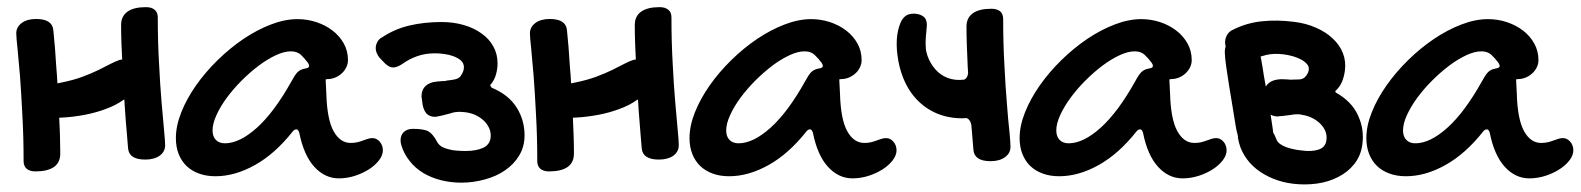

<svg xmlns="http://www.w3.org/2000/svg" viewBox="-20 -479 4314 524"><path d="M420.9 -200.7Q417 -246.6 414.1 -305.2Q410.6 -364.3 410.6 -431.6Q410.6 -445.3 402.3 -452.1Q394 -459.5 378.4 -459.5Q345.2 -459.5 328.1 -447.3Q310.5 -435.1 310.5 -410.6Q310.5 -387.2 311.5 -358.9Q312.5 -338.4 313.5 -316.4Q310.1 -316.4 306.2 -315.4Q295.9 -312 281.7 -304.7Q263.7 -295.9 249 -288.1Q230 -278.8 205.1 -269.5Q180.2 -260.3 148.4 -253.9L136.7 -251.5Q135.7 -273.4 133.8 -293.5Q131.8 -323.2 129.9 -349.6Q127.4 -376 125.5 -397Q122.6 -427.2 78.6 -427.2Q54.2 -427.2 39.6 -416.5Q24.4 -405.3 24.4 -388.2Q24.4 -377 27.8 -346.7Q30.8 -315.9 34.7 -270Q38.1 -224.1 41 -165.5Q44.4 -106.4 44.4 -39.1Q44.4 -25.4 53.2 -18.1Q61.5 -11.2 76.7 -11.2Q109.9 -11.2 127.4 -23.4Q144.5 -35.6 144.5 -60.1Q144.5 -83.5 143.6 -111.8Q142.6 -133.8 141.6 -157.7L150.9 -158.2Q179.7 -159.7 210.4 -165.5Q241.7 -171.4 268.6 -181.6Q295.9 -191.4 316.4 -206.1L319.3 -207.5L321.3 -176.8Q323.2 -147.5 325.7 -121.1Q327.6 -94.7 329.6 -73.7Q332.5 -43.5 376.5 -43.5Q400.9 -43.5 416 -54.2Q430.7 -65.4 430.7 -82.5Q430.7 -93.8 427.7 -124Q424.8 -154.8 420.9 -200.7Z M792 -426.8Q818.8 -426.8 843.8 -418.5Q868.7 -410.2 887.7 -395.5Q906.7 -380.9 918.2 -360.4Q929.7 -339.8 929.7 -314.9Q929.7 -304.7 925 -295.2Q920.4 -285.6 912.6 -278.6Q904.8 -271.5 894.8 -267.3Q884.8 -263.2 874 -263.2Q873 -263.2 872.3 -262.9Q871.6 -262.7 870.6 -262.7Q869.6 -262.2 868.7 -262.2L870.6 -223.1Q872.6 -153.3 890.4 -121.1Q908.2 -88.9 937 -88.9Q947.3 -88.9 955.3 -90.8Q963.4 -92.8 970.5 -95.5Q977.5 -98.1 983.9 -100.1Q990.2 -102.1 996.6 -102.1Q1007.8 -102.1 1016.4 -92.3Q1024.9 -82.5 1024.9 -68.8Q1024.9 -55.2 1014.4 -41.5Q1003.9 -27.8 986.8 -16.8Q969.7 -5.9 948.2 1Q926.8 7.8 904.8 7.8Q866.7 7.8 837.9 -23.7Q809.1 -55.2 796.9 -116.2Q793.9 -126 789.1 -126Q783.2 -126 778.8 -120.1Q730.5 -59.1 675.8 -28.6Q621.1 2 567.9 2Q543 2 522.9 -5.4Q502.9 -12.7 489 -26.1Q475.1 -39.6 467.5 -58.8Q460 -78.1 460 -102.1Q460 -135.7 474.9 -172.9Q489.7 -210 515.1 -246.1Q540.5 -282.2 574 -314.9Q607.4 -347.7 644.3 -372.6Q681.2 -397.5 719.2 -412.1Q757.3 -426.8 792 -426.8ZM775.9 -257.8Q784.7 -274.4 792 -282Q799.3 -289.6 813 -292Q823.7 -293.5 823.7 -298.8Q823.7 -302.7 820.8 -307.1Q811.5 -319.8 801.3 -329.3Q791 -338.9 773.9 -338.9Q755.4 -338.9 732.4 -328.1Q709.5 -317.4 685.8 -299.6Q662.1 -281.7 639.4 -259Q616.7 -236.3 599.1 -212.4Q581.5 -188.5 570.8 -165Q560.1 -141.6 560.1 -123Q560.1 -106.4 569.1 -97.2Q578.1 -87.9 593.8 -87.9Q633.8 -87.9 681.2 -130.4Q728.5 -172.9 775.9 -257.8Z M1411.6 -109.9Q1411.6 -150.9 1390.1 -185.5Q1368.2 -220.2 1322.8 -239.3L1321.8 -239.7L1317.4 -246.6L1319.3 -248.5Q1329.6 -260.7 1333.5 -275.4Q1337.9 -290.5 1337.9 -306.2Q1337.9 -331.1 1326.7 -351.6Q1315.4 -372.6 1294.9 -387.2Q1274.4 -402.3 1246.1 -410.6Q1217.8 -418.9 1185.1 -418.9Q1137.7 -418.9 1096.7 -409.2Q1055.7 -399.4 1022 -376.5H1021.5Q1013.7 -372.1 1009.8 -364.3Q1005.4 -356.4 1005.4 -347.2Q1005.4 -340.3 1008.3 -334Q1011.2 -327.1 1015.6 -321.8L1024.9 -312Q1039.6 -294.9 1053.2 -294.9Q1064 -294.9 1079.1 -305.2Q1096.7 -317.9 1118.7 -325.7Q1140.1 -333.5 1168 -333.5Q1179.7 -333.5 1193.4 -331.5Q1207 -329.6 1218.3 -325.2Q1230 -320.8 1237.8 -314Q1246.1 -306.6 1246.1 -295.4Q1246.1 -283.2 1236.3 -270.5V-270Q1230.5 -264.2 1220.7 -262.2Q1211.9 -260.3 1200.2 -259.3Q1196.3 -257.8 1192.9 -257.8H1187.5Q1181.2 -256.8 1175.3 -256.8Q1169.4 -256.3 1162.1 -254.9Q1130.4 -246.6 1130.4 -215.8V-213.9Q1131.3 -211.9 1131.3 -209L1133.3 -193.8Q1136.2 -177.7 1144.5 -168.5Q1153.3 -160.2 1167 -160.2Q1169.4 -160.2 1171.9 -160.6Q1174.8 -161.1 1178.2 -162.1H1178.7Q1185.1 -163.1 1193.4 -165.5Q1201.7 -167.5 1208.5 -169.4Q1215.3 -171.9 1222.2 -172.9Q1228.5 -173.8 1235.4 -173.8Q1239.3 -173.8 1242.7 -173.3L1247.6 -172.9H1248Q1261.7 -171.4 1274.4 -166.5Q1287.1 -161.1 1296.9 -152.8Q1307.1 -144.5 1313 -133.3Q1319.3 -122.1 1319.3 -108.9Q1319.3 -85.4 1298.8 -75.7Q1279.8 -66.9 1250.5 -66.9Q1239.3 -66.9 1227.5 -67.9Q1215.8 -68.4 1205.6 -71.3Q1194.8 -73.7 1186.5 -78.1Q1177.7 -83.5 1173.3 -91.3Q1167.5 -102.5 1161.6 -109.4Q1156.2 -116.2 1149.9 -120.1Q1143.1 -124 1132.8 -125.5Q1122.6 -127.4 1106.9 -127.4Q1091.8 -127.4 1082.5 -119.1Q1073.2 -110.8 1073.2 -95.7Q1073.2 -92.3 1073.7 -89.4L1075.2 -83Q1082.5 -58.6 1098.1 -39.6Q1113.3 -20 1135.3 -6.8Q1156.7 5.9 1183.1 12.7Q1209.5 19.5 1238.8 19.5Q1272 19.5 1303.2 10.7Q1334.5 2.4 1358.4 -14.2Q1382.3 -30.3 1397 -54.7Q1411.6 -78.6 1411.6 -109.9Z M1822.8 -200.7Q1818.8 -246.6 1815.9 -305.2Q1812.5 -364.3 1812.5 -431.6Q1812.5 -445.3 1804.2 -452.1Q1795.9 -459.5 1780.3 -459.5Q1747.1 -459.5 1730 -447.3Q1712.4 -435.1 1712.4 -410.6Q1712.4 -387.2 1713.4 -358.9Q1714.4 -338.4 1715.3 -316.4Q1711.9 -316.4 1708 -315.4Q1697.8 -312 1683.6 -304.7Q1665.5 -295.9 1650.9 -288.1Q1631.8 -278.8 1606.9 -269.5Q1582 -260.3 1550.3 -253.9L1538.6 -251.5Q1537.6 -273.4 1535.6 -293.5Q1533.7 -323.2 1531.7 -349.6Q1529.3 -376 1527.3 -397Q1524.4 -427.2 1480.5 -427.2Q1456.1 -427.2 1441.4 -416.5Q1426.3 -405.3 1426.3 -388.2Q1426.3 -377 1429.7 -346.7Q1432.6 -315.9 1436.5 -270Q1439.9 -224.1 1442.9 -165.5Q1446.3 -106.4 1446.3 -39.1Q1446.3 -25.4 1455.1 -18.1Q1463.4 -11.2 1478.5 -11.2Q1511.7 -11.2 1529.3 -23.4Q1546.4 -35.6 1546.4 -60.1Q1546.4 -83.5 1545.4 -111.8Q1544.4 -133.8 1543.5 -157.7L1552.7 -158.2Q1581.5 -159.7 1612.3 -165.5Q1643.6 -171.4 1670.4 -181.6Q1697.8 -191.4 1718.3 -206.1L1721.2 -207.5L1723.1 -176.8Q1725.1 -147.5 1727.5 -121.1Q1729.5 -94.7 1731.4 -73.7Q1734.4 -43.5 1778.3 -43.5Q1802.7 -43.5 1817.9 -54.2Q1832.5 -65.4 1832.5 -82.5Q1832.5 -93.8 1829.6 -124Q1826.7 -154.8 1822.8 -200.7Z M2193.8 -426.8Q2220.7 -426.8 2245.6 -418.5Q2270.5 -410.2 2289.6 -395.5Q2308.6 -380.9 2320.1 -360.4Q2331.5 -339.8 2331.5 -314.9Q2331.5 -304.7 2326.9 -295.2Q2322.3 -285.6 2314.5 -278.6Q2306.6 -271.5 2296.6 -267.3Q2286.6 -263.2 2275.9 -263.2Q2274.9 -263.2 2274.2 -262.9Q2273.4 -262.7 2272.5 -262.7Q2271.5 -262.2 2270.5 -262.2L2272.5 -223.1Q2274.4 -153.3 2292.2 -121.1Q2310.1 -88.9 2338.9 -88.9Q2349.1 -88.9 2357.2 -90.8Q2365.2 -92.8 2372.3 -95.5Q2379.4 -98.1 2385.7 -100.1Q2392.1 -102.1 2398.4 -102.1Q2409.7 -102.1 2418.2 -92.3Q2426.8 -82.5 2426.8 -68.8Q2426.8 -55.2 2416.3 -41.5Q2405.8 -27.8 2388.7 -16.8Q2371.6 -5.9 2350.1 1Q2328.6 7.8 2306.6 7.8Q2268.6 7.8 2239.7 -23.7Q2210.9 -55.2 2198.7 -116.2Q2195.8 -126 2190.9 -126Q2185.1 -126 2180.7 -120.1Q2132.3 -59.1 2077.6 -28.6Q2022.9 2 1969.7 2Q1944.8 2 1924.8 -5.4Q1904.8 -12.7 1890.9 -26.1Q1877 -39.6 1869.4 -58.8Q1861.8 -78.1 1861.8 -102.1Q1861.8 -135.7 1876.7 -172.9Q1891.6 -210 1917 -246.1Q1942.4 -282.2 1975.8 -314.9Q2009.3 -347.7 2046.1 -372.6Q2083 -397.5 2121.1 -412.1Q2159.2 -426.8 2193.8 -426.8ZM2177.7 -257.8Q2186.5 -274.4 2193.8 -282Q2201.2 -289.6 2214.8 -292Q2225.6 -293.5 2225.6 -298.8Q2225.6 -302.7 2222.7 -307.1Q2213.4 -319.8 2203.1 -329.3Q2192.9 -338.9 2175.8 -338.9Q2157.2 -338.9 2134.3 -328.1Q2111.3 -317.4 2087.6 -299.6Q2064 -281.7 2041.3 -259Q2018.6 -236.3 2001 -212.4Q1983.4 -188.5 1972.7 -165Q1961.9 -141.6 1961.9 -123Q1961.9 -106.4 1970.9 -97.2Q1980 -87.9 1995.6 -87.9Q2035.6 -87.9 2083 -130.4Q2130.4 -172.9 2177.7 -257.8Z M2728 -196.3Q2724.1 -242.2 2721.2 -301.3Q2717.8 -359.9 2717.8 -427.2Q2717.8 -440.9 2709.5 -448.2Q2700.7 -455.1 2685.5 -455.1Q2652.3 -455.1 2635.3 -442.9Q2617.7 -430.7 2617.7 -406.2Q2617.7 -382.8 2618.7 -354.5Q2619.6 -326.2 2621.1 -295.9L2622.1 -279.8Q2621.1 -266.6 2611.8 -261.7Q2599.6 -260.3 2588.4 -261.2Q2543.9 -266.1 2520 -307.6Q2508.8 -327.6 2506.8 -345.7Q2505.4 -363.3 2506.8 -378.4Q2508.3 -395.5 2509.3 -406.2Q2510.7 -418.9 2505.4 -428.2Q2502.4 -433.1 2496.1 -436.5Q2490.2 -439.9 2482.9 -440.9Q2475.6 -442.4 2468.3 -441.4Q2460.9 -440.9 2454.6 -437.5Q2440.9 -429.7 2434.1 -407.2Q2426.8 -384.8 2427.2 -356.4Q2427.7 -328.1 2435.1 -296.9Q2442.9 -266.1 2457 -241.2Q2476.1 -208 2505.4 -187Q2534.2 -166.5 2568.8 -159.7Q2592.8 -154.8 2618.7 -156.7Q2628.4 -151.9 2630.9 -138.2L2632.8 -116.7Q2634.8 -90.3 2636.7 -69.3Q2639.6 -39.1 2683.6 -39.1Q2708 -39.1 2723.1 -50.3Q2737.8 -61 2737.8 -78.1Q2737.8 -89.4 2734.9 -120.1Q2731.4 -150.4 2728 -196.3Z M3094.7 -426.8Q3121.6 -426.8 3146.5 -418.5Q3171.4 -410.2 3190.4 -395.5Q3209.5 -380.9 3220.9 -360.4Q3232.4 -339.8 3232.4 -314.9Q3232.4 -304.7 3227.8 -295.2Q3223.1 -285.6 3215.3 -278.6Q3207.5 -271.5 3197.5 -267.3Q3187.5 -263.2 3176.8 -263.2Q3175.8 -263.2 3175 -262.9Q3174.3 -262.7 3173.3 -262.7Q3172.4 -262.2 3171.4 -262.2L3173.3 -223.1Q3175.3 -153.3 3193.1 -121.1Q3210.9 -88.9 3239.7 -88.9Q3250 -88.9 3258.1 -90.8Q3266.1 -92.8 3273.2 -95.5Q3280.3 -98.1 3286.6 -100.1Q3293 -102.1 3299.3 -102.1Q3310.5 -102.1 3319.1 -92.3Q3327.6 -82.5 3327.6 -68.8Q3327.6 -55.2 3317.1 -41.5Q3306.6 -27.8 3289.6 -16.8Q3272.5 -5.9 3251 1Q3229.5 7.8 3207.5 7.8Q3169.4 7.8 3140.6 -23.7Q3111.8 -55.2 3099.6 -116.2Q3096.7 -126 3091.8 -126Q3085.9 -126 3081.5 -120.1Q3033.2 -59.1 2978.5 -28.6Q2923.8 2 2870.6 2Q2845.7 2 2825.7 -5.4Q2805.7 -12.7 2791.7 -26.1Q2777.8 -39.6 2770.3 -58.8Q2762.7 -78.1 2762.7 -102.1Q2762.7 -135.7 2777.6 -172.9Q2792.5 -210 2817.9 -246.1Q2843.3 -282.2 2876.7 -314.9Q2910.2 -347.7 2947 -372.6Q2983.9 -397.5 3022 -412.1Q3060.1 -426.8 3094.7 -426.8ZM3078.6 -257.8Q3087.4 -274.4 3094.7 -282Q3102.1 -289.6 3115.7 -292Q3126.5 -293.5 3126.5 -298.8Q3126.5 -302.7 3123.5 -307.1Q3114.3 -319.8 3104 -329.3Q3093.8 -338.9 3076.7 -338.9Q3058.1 -338.9 3035.2 -328.1Q3012.2 -317.4 2988.5 -299.6Q2964.8 -281.7 2942.1 -259Q2919.4 -236.3 2901.9 -212.4Q2884.3 -188.5 2873.5 -165Q2862.8 -141.6 2862.8 -123Q2862.8 -106.4 2871.8 -97.2Q2880.9 -87.9 2896.5 -87.9Q2936.5 -87.9 2983.9 -130.4Q3031.2 -172.9 3078.6 -257.8Z M3532.2 -68.4Q3521.5 -69.3 3510.3 -71.8Q3499 -74.2 3489.7 -77.6Q3480.5 -81.1 3473.1 -86.4Q3465.8 -91.8 3463.4 -99.1Q3459 -110.4 3454.6 -117.7Q3454.1 -122.1 3453.6 -127Q3450.7 -145 3447.8 -165.5V-166Q3453.6 -162.6 3461.4 -161.6Q3463.9 -161.1 3466.8 -161.1Q3470.2 -161.6 3473.6 -162.1Q3480.5 -162.1 3488.8 -163.6Q3497.1 -164.6 3504.4 -165.5Q3510.7 -167 3517.1 -167Q3523.4 -167.5 3529.8 -166.5Q3533.2 -166 3536.1 -165Q3539.1 -164.1 3541.5 -164.1Q3554.2 -161.1 3565.4 -154.8Q3576.7 -148.4 3585 -139.6Q3593.3 -130.9 3597.7 -119.6Q3601.6 -108.9 3600.1 -97.2Q3597.7 -76.7 3578.6 -70.8Q3560.1 -64.5 3532.2 -68.4ZM3507.8 -325.7Q3520 -322.3 3530.3 -316.9Q3540.5 -311.5 3546.9 -304.2Q3553.2 -297.4 3551.8 -288.1Q3550.3 -277.3 3540.5 -267.6Q3535.2 -263.2 3526.4 -262.2Q3518.1 -261.7 3506.3 -261.7Q3502.9 -261.2 3500 -261.7L3494.1 -262.2Q3488.3 -262.2 3482.4 -262.7Q3476.6 -263.2 3468.8 -262.2Q3444.3 -259.3 3434.6 -242.7L3432.6 -253.9Q3428.7 -274.9 3426.3 -292Q3423.3 -309.1 3421.9 -317.4L3420.4 -324.7Q3428.2 -327.1 3436 -329.1Q3457.5 -334 3483.9 -330.6Q3495.1 -329.1 3507.8 -325.7ZM3625.5 -226.6 3624 -230Q3636.2 -241.2 3642.6 -255.9Q3648.4 -270.5 3650.4 -286.1Q3653.8 -311.5 3645 -334Q3636.2 -356.4 3617.2 -374Q3598.6 -391.6 3571.8 -403.3Q3544.4 -415.5 3511.7 -419.4Q3465.3 -425.3 3423.8 -420.9Q3381.8 -416.5 3345.2 -397.9Q3336.4 -394.5 3330.6 -386.2Q3325.2 -378.4 3323.7 -368.2Q3322.8 -360.8 3324.7 -353.5L3325.2 -352.5Q3322.3 -344.7 3322.8 -334Q3323.2 -320.3 3326.7 -295.9Q3330.1 -272 3334.5 -244.6Q3339.4 -215.8 3343.3 -191.4Q3347.7 -165.5 3350.1 -149.4Q3353.5 -125 3358.4 -107.9V-107.4L3358.9 -101.1Q3363.3 -75.7 3376.5 -54.2Q3389.6 -33.2 3409.7 -17.1Q3429.7 -1.5 3455.1 8.8Q3480.5 19 3509.3 22.5Q3542 26.4 3574.2 22Q3606 17.6 3632.3 3.9Q3658.7 -9.3 3676.3 -31.7Q3694.3 -54.2 3698.2 -85.9Q3703.6 -127 3686 -164.6Q3668.9 -202.1 3625.5 -226.6Z M4041 -426.8Q4067.9 -426.8 4092.8 -418.5Q4117.7 -410.2 4136.7 -395.5Q4155.8 -380.9 4167.2 -360.4Q4178.7 -339.8 4178.7 -314.9Q4178.7 -304.7 4174.1 -295.2Q4169.4 -285.6 4161.6 -278.6Q4153.8 -271.5 4143.8 -267.3Q4133.8 -263.2 4123 -263.2Q4122.1 -263.2 4121.3 -262.9Q4120.6 -262.7 4119.6 -262.7Q4118.7 -262.2 4117.7 -262.2L4119.6 -223.1Q4121.6 -153.3 4139.4 -121.1Q4157.2 -88.9 4186 -88.9Q4196.3 -88.9 4204.3 -90.8Q4212.4 -92.8 4219.5 -95.5Q4226.6 -98.1 4232.9 -100.1Q4239.3 -102.1 4245.6 -102.1Q4256.8 -102.1 4265.4 -92.3Q4273.9 -82.5 4273.9 -68.8Q4273.9 -55.2 4263.4 -41.5Q4252.9 -27.8 4235.8 -16.8Q4218.8 -5.9 4197.3 1Q4175.8 7.8 4153.8 7.8Q4115.7 7.8 4086.9 -23.7Q4058.1 -55.2 4045.9 -116.2Q4043 -126 4038.1 -126Q4032.2 -126 4027.8 -120.1Q3979.5 -59.1 3924.8 -28.6Q3870.1 2 3816.9 2Q3792 2 3772 -5.4Q3752 -12.7 3738 -26.1Q3724.1 -39.6 3716.6 -58.8Q3709 -78.1 3709 -102.1Q3709 -135.7 3723.9 -172.9Q3738.8 -210 3764.2 -246.1Q3789.6 -282.2 3823 -314.9Q3856.4 -347.7 3893.3 -372.6Q3930.2 -397.5 3968.3 -412.1Q4006.3 -426.8 4041 -426.8ZM4024.9 -257.8Q4033.7 -274.4 4041 -282Q4048.3 -289.6 4062 -292Q4072.8 -293.5 4072.8 -298.8Q4072.8 -302.7 4069.8 -307.1Q4060.5 -319.8 4050.3 -329.3Q4040 -338.9 4022.9 -338.9Q4004.4 -338.9 3981.4 -328.1Q3958.5 -317.4 3934.8 -299.6Q3911.1 -281.7 3888.4 -259Q3865.7 -236.3 3848.1 -212.4Q3830.6 -188.5 3819.8 -165Q3809.1 -141.6 3809.1 -123Q3809.1 -106.4 3818.1 -97.2Q3827.1 -87.9 3842.8 -87.9Q3882.8 -87.9 3930.2 -130.4Q3977.5 -172.9 4024.9 -257.8Z"/></svg>

Font: Gochi Hand Cyrillic
Style: Regular
Weight: 400
Designer: Juan Pablo del Peral; Denis Ignatov
Foundry: Juan Pablo del Peral; Denis Ignatov
Version: Version 1.00 June 29, 2018, initial release